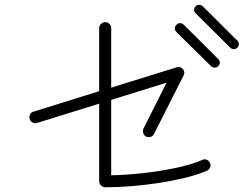

<svg xmlns="http://www.w3.org/2000/svg" viewBox="-20 -846 1040 815"><path d="M427 -51Q417 -51 409 -58.5Q401 -66 401 -76V-406L137 -324Q127 -321 118 -326Q109 -331 106 -341Q103 -351 107.5 -360Q112 -369 122 -372L401 -459V-727Q401 -737 409 -744.5Q417 -752 427 -752Q437 -752 444.5 -744.5Q452 -737 452 -727V-474L729 -560Q746 -565 756 -553Q767 -540 759 -525L634 -278Q630 -268 619.5 -265Q609 -262 600 -266Q591 -271 588 -281Q585 -291 589 -300L687 -495L452 -422V-102Q514 -103 586 -111Q658 -119 725 -133Q792 -147 838 -167Q848 -172 857.5 -168Q867 -164 871 -154Q876 -145 872 -135.5Q868 -126 858 -121Q818 -104 764.5 -91Q711 -78 652 -69Q593 -60 535 -55.5Q477 -51 427 -51ZM876 -565 729 -710Q715 -726 729 -741Q745 -755 760 -741L906 -596Q913 -589 913 -580.5Q913 -572 906 -565Q900 -559 891.5 -559Q883 -559 876 -565ZM957 -644 811 -789Q804 -795 804 -804Q804 -813 810 -819Q817 -825 825.5 -825.5Q834 -826 841 -819L987 -674Q994 -668 994 -659Q994 -650 988 -644Q981 -637 972.5 -637Q964 -637 957 -644Z"/></svg>

Font: Zen Kurenaido
Style: Regular
Weight: 400
Designer: Yoshimichi Ohira
Foundry: Positype
Version: Version 1.001